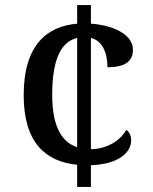

<svg xmlns="http://www.w3.org/2000/svg" viewBox="-20 -734 599 754"><path d="M283 0H337V-85C450 -90 495 -137 495 -183C495 -201 488 -216 476 -224C453 -182 400 -149 337 -148V-585C383 -574 402 -525 402 -470C473 -470 502 -494 502 -539C502 -599 424 -635 337 -641V-714H283V-641C165 -631 73 -558 73 -360C73 -174 159 -99 283 -87ZM283 -156C217 -177 185 -247 185 -361C185 -512 225 -571 283 -585Z"/></svg>

Font: Noto Serif Thai Medium
Style: Regular
Weight: 500
Designer: Monotype Design Team
Foundry: Monotype Imaging Inc.
Version: Version 1.901;PS 001.901;hotconv 1.0.88;makeotf.lib2.5.64775